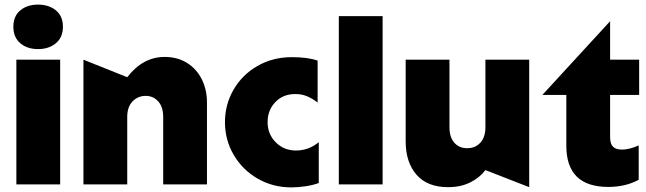

<svg xmlns="http://www.w3.org/2000/svg" viewBox="-20 -800 2804 833"><path d="M241 -541H51V0H241ZM38 -684Q38 -638 68 -612.5Q98 -587 145 -587Q192 -587 222.5 -612.5Q253 -638 253 -684Q253 -730 222.5 -755Q192 -780 145 -780Q98 -780 68 -755Q38 -730 38 -684Z M694 -553Q600 -553 532 -465L342 -541V0H532V-293Q532 -336 555 -360Q578 -384 612 -384Q645 -384 666.5 -360Q688 -336 688 -293V0H878V-354Q878 -411 855.5 -456Q833 -501 791.5 -527Q750 -553 694 -553Z M1246 -552Q1163 -552 1096.5 -513.5Q1030 -475 993 -410.5Q956 -346 956 -270Q956 -193 994 -128Q1032 -63 1098 -25Q1164 13 1244 13Q1274 13 1306.5 8Q1339 3 1363 -6V-183Q1319 -147 1264 -147Q1212 -147 1176.5 -182.5Q1141 -218 1141 -270Q1141 -322 1174.5 -357Q1208 -392 1261 -392Q1289 -392 1312 -382.5Q1335 -373 1358 -355V-537Q1316 -552 1246 -552Z M1640 -730H1450V0H1640Z M1924 12Q1979 12 2020 -8.5Q2061 -29 2086 -62L2276 12V-541H2086V-248Q2086 -205 2064 -181Q2042 -157 2007 -157Q1972 -157 1951 -181Q1930 -205 1930 -248V-541H1740V-187Q1740 -96 1787 -42Q1834 12 1924 12Z M2619 11Q2694 11 2751 -20V-169Q2710 -151 2679 -151Q2652 -151 2639.5 -163.5Q2627 -176 2627 -205V-388H2753V-541H2627V-708L2333 -388H2437V-168Q2437 11 2619 11Z"/></svg>

Font: Geom Black
Style: Bold
Weight: 900
Version: Version 1.102